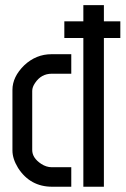

<svg xmlns="http://www.w3.org/2000/svg" viewBox="-20 -710 478 730"><path d="M27.3 -137.7V-368.2Q27.3 -418 72.3 -461.9Q117.2 -503.9 175.8 -503.9H251V-429.7H176.8Q136.7 -429.7 113.3 -394.5Q102.5 -378.9 102.5 -364.3V-139.6Q102.5 -109.4 136.7 -86.9Q156.2 -74.2 176.8 -74.2H251V0H178.7Q94.7 0 48.8 -71.3Q27.3 -106.4 27.3 -137.7ZM224.6 -565.4V-628.9H296.9V-690.4H375V-628.9H437.5V-565.4H375V0H296.9V-565.4Z"/></svg>

Font: Post No Bills Colombo SemiBold
Style: Regular
Weight: 600
Designer: Kosala Senevirathne, Siva Puranthara, Lasantha Premarathna, Tharique Azeez
Foundry: Mooniak
Version: Version 1.220 ; ttfautohint (v1.6)